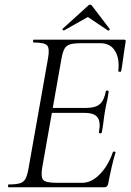

<svg xmlns="http://www.w3.org/2000/svg" viewBox="-20 -793 554 813"><path d="M16 0Q14 0 14 -6Q14 -12 16 -12Q48 -12 64.5 -17Q81 -22 88.5 -37Q96 -52 101 -81L183 -544Q191 -587 180 -600Q169 -613 123 -613Q120 -613 120 -619Q120 -625 123 -625H506Q514 -625 512 -616Q509 -598 505.5 -574.5Q502 -551 499 -528.5Q496 -506 493 -492Q492 -488 486 -489Q480 -490 481 -493Q487 -545 467 -577.5Q447 -610 405 -610H323Q292 -610 276 -605Q260 -600 252.5 -585.5Q245 -571 240 -543L159 -85Q152 -43 163 -31Q174 -19 219 -19H329Q367 -19 402.5 -55Q438 -91 458 -149Q459 -152 465 -151Q471 -150 469 -147Q461 -121 452.5 -84Q444 -47 438 -15Q435 0 422 0ZM411 -232Q410 -228 404 -228.5Q398 -229 399 -233Q407 -277 393 -296Q379 -315 338 -315H174L177 -336H345Q384 -336 402.5 -352Q421 -368 428 -406Q429 -410 435 -409.5Q441 -409 440 -404Q436 -376 432 -359.5Q428 -343 425 -325Q421 -302 418.5 -280Q416 -258 411 -232ZM251 -664Q250 -663 246.5 -666Q243 -669 245 -671L352 -768Q356 -773 361.5 -773Q367 -773 370 -768L444 -671Q446 -669 443 -665.5Q440 -662 437 -664L352 -721Z"/></svg>

Font: Cormorant
Style: Italic
Weight: 400
Italic angle: -10°
Designer: Christian Thalmann (Catharsis Fonts)
Foundry: Catharsis Fonts
Version: Version 4.000